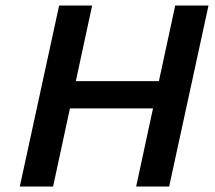

<svg xmlns="http://www.w3.org/2000/svg" viewBox="-20 -678 780 698"><path d="M475 0 617 -658H738L595 0ZM52 0 195 -658H315L173 0ZM150 -284 172 -383H641L620 -284Z"/></svg>

Font: Ysabeau
Style: Bold Italic
Weight: 700
Italic angle: -12°
Designer: Christian Thalmann (Catharsis Fonts)
Version: Version 2.002